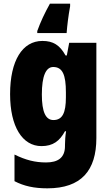

<svg xmlns="http://www.w3.org/2000/svg" viewBox="-20 -786 600 1046"><path d="M362 -752V-766H252C223 -714 201 -667 183 -617V-606H343C346 -646 352 -697 362 -752ZM211 -563C102 -563 35 -456 35 -273C35 -96 102 10 206 10C269 10 305 -18 334 -71H340C336 -49 334 -17 334 3V10C334 73 296 99 231 99C171 99 120 86 59 56V201C111 228 166 240 238 240C423 240 505 143 505 -34V-553H357L344 -484H337C306 -540 270 -563 211 -563ZM270 -421C321 -421 339 -378 339 -283V-256C339 -171 320 -132 271 -132C229 -132 208 -176 208 -271C208 -372 230 -421 270 -421Z"/></svg>

Font: Noto Sans Devanagari UI Condensed Black
Style: Regular
Weight: 900
Width: 3
Designer: Jelle Bosma - Monotype Design Team
Foundry: Monotype Imaging Inc.
Version: Version 2.004